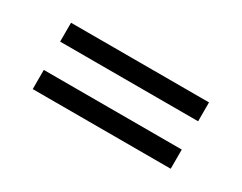

<svg xmlns="http://www.w3.org/2000/svg" viewBox="-41 -574 712 564"><g transform="rotate(30 314.5 -292.5)"><path d="M80 -341V-405H548V-341ZM80 -180V-245H548V-180Z"/></g></svg>

Font: Yaldevi ExtraLight
Style: Regular
Weight: 400
Version: Version 1.100